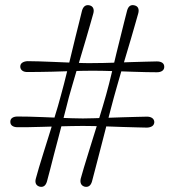

<svg xmlns="http://www.w3.org/2000/svg" viewBox="-20 -721 677 744"><path d="M247 -344.5Q243 -327.5 236.2 -302.2Q229.5 -277 221.8 -246.8Q214 -216.5 205.5 -184.5Q197 -152.5 189 -121.8Q181 -91 174.2 -64Q167.5 -37 162 -18Q155 6.5 134.5 2.5Q123 -0.5 119.2 -9Q115.5 -17.5 119 -29.5Q123.5 -46.5 131 -71.8Q138.5 -97 148 -127.2Q157.5 -157.5 167.5 -189.5Q177.5 -221.5 187 -252Q196.5 -282.5 204.2 -308.8Q212 -335 216.5 -353Q221.5 -370.5 228 -396Q234.5 -421.5 242 -452Q249.5 -482.5 257.2 -514.8Q265 -547 272.5 -577.8Q280 -608.5 286.8 -635Q293.5 -661.5 298 -680.5Q305.5 -704.5 326 -700.5Q337.5 -698 341.2 -689.2Q345 -680.5 341.5 -668.5Q336.5 -651 329.2 -625.2Q322 -599.5 313 -569.2Q304 -539 294.5 -507Q285 -475 276 -444.5Q267 -414 259.5 -388.2Q252 -362.5 247 -344.5ZM339.5 -476.5Q356.5 -476.5 381 -477Q405.5 -477.5 434.2 -478.5Q463 -479.5 491.8 -480.5Q520.5 -481.5 545.5 -482Q570.5 -482.5 588 -483Q601 -483 608.8 -477.8Q616.5 -472.5 616.5 -462Q616.5 -452 608.8 -446.5Q601 -441 588 -441Q571.5 -441 546.8 -441.5Q522 -442 493.2 -443Q464.5 -444 435.5 -445Q406.5 -446 381.5 -446.5Q356.5 -447 339.5 -447Q322.5 -447 297 -446.5Q271.5 -446 241.8 -445Q212 -444 183 -443.2Q154 -442.5 128.8 -442.2Q103.5 -442 87 -442Q74.5 -441.5 66.8 -447Q59 -452.5 58.5 -462.5Q58.5 -473 66.5 -478.2Q74.5 -483.5 87 -484Q104.5 -484 130.2 -483.2Q156 -482.5 185 -481.2Q214 -480 243.2 -478.8Q272.5 -477.5 297.8 -476.8Q323 -476 339.5 -476.5ZM301 -233Q283.5 -233 258 -232.5Q232.5 -232 203 -231.2Q173.5 -230.5 144.2 -229.5Q115 -228.5 90 -228.2Q65 -228 48 -228Q35.5 -228 27.8 -233.2Q20 -238.5 20 -249Q20 -259.5 27.8 -264.5Q35.5 -269.5 48 -269.5Q66 -269.5 91.5 -269Q117 -268.5 146.2 -267.2Q175.5 -266 204.8 -264.8Q234 -263.5 259.2 -262.8Q284.5 -262 301 -262Q317.5 -262 342.2 -262.8Q367 -263.5 395.8 -264.5Q424.5 -265.5 453.2 -266.5Q482 -267.5 507 -268Q532 -268.5 549.5 -269Q562 -269 569.8 -263.5Q577.5 -258 578 -248Q577.5 -237.5 569.8 -232.2Q562 -227 549.5 -226.5Q533 -227 508 -227.5Q483 -228 454.5 -229Q426 -230 397 -231Q368 -232 342.8 -232.5Q317.5 -233 301 -233ZM336.5 -18Q329.5 6.5 308.5 2.5Q297.5 -0.5 293.8 -9Q290 -17.5 293 -29.5Q297.5 -46.5 305.2 -71.8Q313 -97 322.2 -127.2Q331.5 -157.5 341.5 -189.5Q351.5 -221.5 361 -252Q370.5 -282.5 378.2 -308.8Q386 -335 391 -353Q396 -370.5 402.5 -396Q409 -421.5 416.2 -452Q423.5 -482.5 431.2 -514.8Q439 -547 446.8 -577.8Q454.5 -608.5 461 -635Q467.5 -661.5 472.5 -680Q479.5 -705 500 -700.5Q512 -698 515.5 -689.2Q519 -680.5 515.5 -668.5Q510.5 -651 503.2 -625.2Q496 -599.5 487 -569.2Q478 -539 468.5 -507Q459 -475 450 -444.5Q441 -414 433.8 -388.2Q426.5 -362.5 421.5 -344.5Q417 -327.5 410.2 -302.2Q403.5 -277 395.8 -246.8Q388 -216.5 379.8 -184.5Q371.5 -152.5 363.5 -121.5Q355.5 -90.5 348.5 -63.8Q341.5 -37 336.5 -18Z"/></svg>

Font: Fraunces 36pt
Style: Regular
Weight: 400
Version: Version 1.000;[b76b70a41]